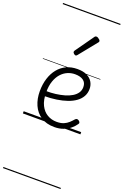

<svg xmlns="http://www.w3.org/2000/svg" viewBox="-268 -1080 1062 1650"><g transform="rotate(20 263.0 -255.0)"><path d="M293 18Q219 18 169.5 -15Q120 -48 95.5 -104Q71 -160 71 -229Q71 -294 88 -347.5Q105 -401 136.5 -439.5Q168 -478 212 -498.5Q256 -519 311 -519Q365 -519 399 -502Q433 -485 450 -456.5Q467 -428 467 -393Q467 -355 450 -324.5Q433 -294 402 -271.5Q371 -249 328 -234Q285 -219 232 -211Q179 -203 120 -203V-249Q165 -248 207.5 -253.5Q250 -259 287 -269.5Q324 -280 352 -297Q380 -314 395.5 -337Q411 -360 411 -390Q411 -430 383.5 -450Q356 -470 307 -470Q272 -470 239.5 -456Q207 -442 181.5 -413.5Q156 -385 141 -342Q126 -299 126 -240Q126 -168 149 -122Q172 -76 210.5 -53.5Q249 -31 296 -31Q335 -31 360.5 -42Q386 -53 404.5 -70Q423 -87 439 -106Q448 -114 455.5 -113.5Q463 -113 472 -107Q480 -101 483 -93Q486 -85 479 -77Q463 -53 436.5 -31Q410 -9 374 4.5Q338 18 293 18ZM255 -623Q248 -623 238.5 -631Q229 -639 229 -647Q229 -649 230 -651.5Q231 -654 233 -659L352 -827Q356 -833 360 -835Q364 -837 369 -837Q376 -837 384.5 -832Q393 -827 399.5 -820.5Q406 -814 406 -807Q406 -803 404.5 -800Q403 -797 399 -793L269 -632Q262 -623 255 -623ZM0 490H526V500H0ZM0 -20H526V0H0ZM0 -505H526V-500H0ZM0 -1010H526V-1000H0Z"/></g></svg>

Font: Playwrite ES Guides
Style: Regular
Weight: 400
Designer: Veronika Burian, José Scaglione
Foundry: TypeTogether
Version: Version 1.003